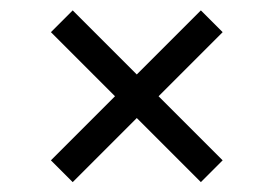

<svg xmlns="http://www.w3.org/2000/svg" viewBox="-20 -408 540 379"><path d="M80.5 -91.5 207 -218 80.5 -344.5 123.5 -387.5 250 -261 376.5 -387.5 419.5 -344.5 293 -218 419.5 -91.5 376.5 -48.5 250 -175 123.5 -48.5Z"/></svg>

Font: Newsreader 16pt
Style: Bold
Weight: 700
Designer: Hugues Gentile
Foundry: Production Type
Version: Version 1.003; ttfautohint (v1.8.3)